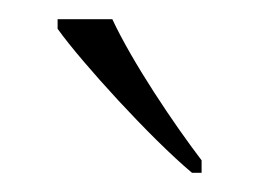

<svg xmlns="http://www.w3.org/2000/svg" viewBox="-20 -786 270 200"><path d="M180 -606H190V-619C161 -657 118 -721 97 -766H40V-756C65 -721 137 -642 180 -606Z"/></svg>

Font: Noto Serif Lao ExtraLight
Style: Regular
Weight: 200
Designer: Monotype Design Team
Foundry: Monotype Imaging Inc.
Version: Version 2.003